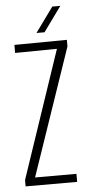

<svg xmlns="http://www.w3.org/2000/svg" viewBox="-54 -777 374 809"><g transform="rotate(-5 133.5 -372.5)"><path d="M21 0V-27L203 -566L26 -564V-598L248 -600V-572L64 -34H239V0ZM123 -640 199 -745H233L157 -640Z"/></g></svg>

Font: Big Shoulders Text SC Thin
Style: Regular
Weight: 100
Designer: Patric King
Foundry: XO Type Co
Version: Version 2.002